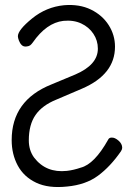

<svg xmlns="http://www.w3.org/2000/svg" viewBox="-20 -734 540 773"><path d="M250 17Q175 25 125.5 1.5Q76 -22 51.5 -67.5Q27 -113 27 -170Q27 -330 187 -394L283 -434Q374 -473 374 -538Q374 -571 356 -598Q338 -625 307 -639.5Q276 -654 235 -650Q167 -642 112 -563Q107 -556 102 -552Q97 -548 88 -547Q75 -545 67.5 -552.5Q60 -560 56 -571Q52 -582 52 -588Q52 -613 109 -659.5Q166 -706 238 -713Q300 -718 346 -695.5Q392 -673 417.5 -633Q443 -593 443 -546Q443 -434 310 -377L207 -333Q150 -310 123 -271Q96 -232 96 -169Q96 -129 117 -100Q165 -37 249 -46Q276 -49 305 -59Q360 -73 415 -171Q419 -180 429 -180Q442 -181 457 -168Q472 -155 472 -139Q472 -133 467 -125Q424 -63 374.5 -26.5Q325 10 250 17Z"/></svg>

Font: Moon Stars Kai T HW
Style: Regular
Weight: 400
Designer: GuiWonder
Version: Version 1.101